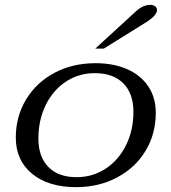

<svg xmlns="http://www.w3.org/2000/svg" viewBox="-20 -760 705 790"><path d="M45 -194Q45 -281 87.5 -351Q130 -421 204.5 -460.5Q279 -500 373 -500Q448 -500 504 -475Q560 -450 590.5 -404Q621 -358 621 -296Q621 -209 579 -139.5Q537 -70 462 -30Q387 10 293 10Q179 10 112 -45Q45 -100 45 -194ZM529 -300Q529 -375 487.5 -417Q446 -459 370 -459Q304 -459 251 -424Q198 -389 168 -327.5Q138 -266 138 -190Q138 -115 179 -73Q220 -31 295 -31Q361 -31 414.5 -66Q468 -101 498.5 -162.5Q529 -224 529 -300ZM540 -714Q569 -740 598 -740Q611 -740 618.5 -734Q626 -728 626 -719Q626 -696 579 -667L407 -560H372Z"/></svg>

Font: Fahkwang
Style: Italic
Weight: 400
Italic angle: -10°
Version: Version 1.000; ttfautohint (v1.6)